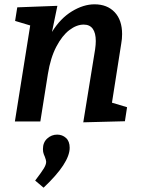

<svg xmlns="http://www.w3.org/2000/svg" viewBox="-20 -563 653 890"><path d="M499 -87 569 -66 559 -1 366 4 421 -335Q424 -356 424 -373Q424 -410 410 -429.5Q396 -449 368 -449Q335 -449 301.5 -423.5Q268 -398 241 -346.5Q214 -295 202 -220L167 0H49L120 -445L50 -466L60 -529L246 -536L221 -415Q260 -478 313.5 -510.5Q367 -543 418 -543Q477 -543 511.5 -506.5Q546 -470 546 -405Q546 -382 542 -361ZM143 274Q172 236 183 218Q194 200 194 187Q194 180 188 164Q187 162 183 152Q179 142 179 128Q179 97 199 79Q219 61 245 61Q269 61 286 76.5Q303 92 303 122Q303 193 182 307Z"/></svg>

Font: Bitter Pro SemiBold
Style: Italic
Weight: 600
Italic angle: -9°
Designer: Sol Matas, and Bitter project Authors
Foundry: Sol Matas
Version: Version 1.010